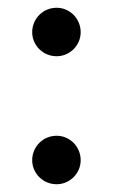

<svg xmlns="http://www.w3.org/2000/svg" viewBox="-20 -441 291 495"><path d="M188 -28C188 -63 160 -91 126 -91C91 -91 63 -63 63 -28C63 6 91 34 126 34C160 34 188 6 188 -28ZM188 -358C188 -393 160 -421 126 -421C91 -421 63 -393 63 -358C63 -324 91 -296 126 -296C160 -296 188 -324 188 -358Z"/></svg>

Font: McLaren
Style: Regular
Weight: 400
Designer: Astigmatic (AOETI)
Foundry: Astigmatic (AOETI)
Version: Version 1.000